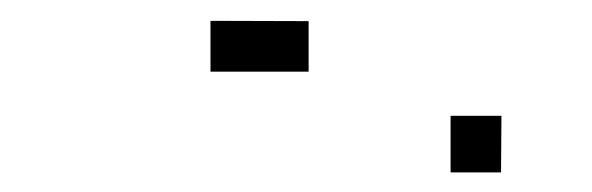

<svg xmlns="http://www.w3.org/2000/svg" viewBox="-20 -406 580 188"><path d="M186.1 -385.6 282.2 -385.3V-335.8H186.1ZM471 -292.6 470.6 -237.2 421.2 -237.2 421.2 -292.6Z"/></svg>

Font: Wand UI Pro
Style: Regular
Weight: 400
Designer: Andreas Faust
Version: Version 1.003;FEAKit 1.0